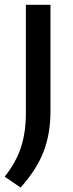

<svg xmlns="http://www.w3.org/2000/svg" viewBox="-33 -564 312 816"><path d="M54.5 233 -13 187Q35.5 125.5 56.2 62Q77 -1.5 77 -85.5V-543.5H181.5V-90.5Q181.5 4.5 152.2 80.5Q123 156.5 54.5 233Z"/></svg>

Font: Encode Sans Semi Expanded Medium
Style: Regular
Weight: 500
Width: 6
Designer: Multiple Designers
Foundry: Impallari Type
Version: Version 3.000; ttfautohint (v1.8.3) -l 8 -r 50 -G 200 -x 14 